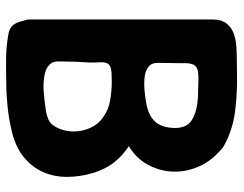

<svg xmlns="http://www.w3.org/2000/svg" viewBox="-100 -560 758 597"><g transform="rotate(90 278.5 -261.0)"><path d="M434 -283Q463 -264 483.5 -238.5Q504 -213 516 -176Q529 -135 529.5 -93.5Q530 -52 514.5 -16.5Q499 19 465.5 45.5Q432 72 378 83Q349 90 310 94Q271 98 240 98Q201 99 159.5 98.5Q118 98 79 90Q62 85 54.5 72.5Q47 60 44 44Q40 35 40 26V-542Q40 -570 51.5 -585.5Q63 -601 82 -608.5Q101 -616 125 -617.5Q149 -619 175 -619Q195 -619 215.5 -619.5Q236 -620 257 -619Q290 -618 325.5 -613.5Q361 -609 393 -597Q408 -592 425 -583Q442 -575 452 -563Q484 -534 499.5 -495.5Q515 -457 513 -417.5Q511 -378 491.5 -342Q472 -306 434 -283ZM259 -18Q290 -20 322 -25Q354 -30 366 -44Q379 -60 384.5 -81.5Q390 -103 387.5 -125.5Q385 -148 374.5 -168.5Q364 -189 347 -201Q324 -219 294 -224.5Q264 -230 235 -230Q221 -230 209.5 -229.5Q198 -229 189.5 -226.5Q181 -224 177 -217Q173 -210 173 -196Q175 -170 173 -144Q171 -118 171 -94Q171 -80 170.5 -63.5Q170 -47 181 -36Q192 -25 213 -21Q234 -17 259 -18ZM279 -498Q248 -499 227.5 -499.5Q207 -500 195.5 -496.5Q184 -493 179.5 -481.5Q175 -470 176 -447Q176 -428 175.5 -409.5Q175 -391 175 -373Q175 -353 188 -343.5Q201 -334 220.5 -332Q240 -330 261.5 -332Q283 -334 299 -337Q335 -343 354.5 -361.5Q374 -380 377 -416Q381 -461 353.5 -478.5Q326 -496 279 -498Z"/></g></svg>

Font: BM JUA 
Style: Regular
Weight: 400
Designer: BONGJIN KIM, JAEHYUN KEUM, JUHEE TAE
Foundry: WOOWA BROTHERS Corporation.
Version: Version 1.000